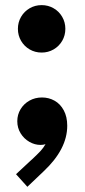

<svg xmlns="http://www.w3.org/2000/svg" viewBox="-20 -553 329 743"><path d="M49.3 -441.4Q49.3 -466.8 61.5 -487.8Q73.7 -508.8 94.7 -521Q115.7 -533.2 141.1 -533.2Q166.5 -533.2 187.5 -521Q208.5 -508.8 220.7 -487.8Q232.9 -466.8 232.9 -441.4Q232.9 -416 220.7 -395Q208.5 -374 187.5 -361.8Q166.5 -349.6 141.1 -349.6Q115.7 -349.6 94.7 -361.8Q73.7 -374 61.5 -395Q49.3 -416 49.3 -441.4ZM42 121.1 97.7 69.3 106.4 61.5Q124.5 44.4 136.2 32Q147.9 19.5 156.2 4.9Q147.5 7.8 136.7 7.8Q114.3 7.8 93.5 -4.2Q72.8 -16.1 59.8 -37.1Q46.9 -58.1 46.9 -84Q46.9 -109.4 59.6 -130.4Q72.3 -151.4 94 -163.6Q115.7 -175.8 142.6 -175.8Q168.9 -175.8 191.2 -163.3Q213.4 -150.9 226.8 -126Q240.2 -101.1 240.2 -66.4Q240.2 24.4 148.4 110.4L85.9 169.9Z"/></svg>

Font: Reddit Sans Chocolate ExtraBold
Style: Regular
Weight: 800
Designer: Stephen Hutchings
Foundry: Reddit
Version: Version 1.011